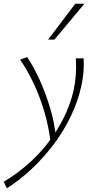

<svg xmlns="http://www.w3.org/2000/svg" viewBox="-73 -724 520 1033"><path d="M-36 289 -53 254Q16 213 77 159.5Q138 106 187.5 41.5Q237 -23 271.5 -93.5Q306 -164 323 -238Q332 -280 335 -323Q338 -366 335 -410H377Q379 -372 376 -334.5Q373 -297 364 -259Q346 -178 308.5 -99.5Q271 -21 217.5 50.5Q164 122 99.5 183Q35 244 -36 289ZM199 42Q189 -46 164 -128.5Q139 -211 105 -281.5Q71 -352 35 -403L73 -417Q108 -365 140 -295Q172 -225 196 -145.5Q220 -66 228 15ZM186 -511 332 -704H381L220 -511Z"/></svg>

Font: Ysabeau ExtraLight
Style: Italic
Weight: 250
Italic angle: -12°
Version: Version 2.000;gftools[0.9.27.dev2+g8671c4b]